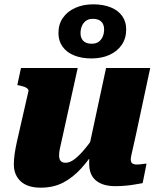

<svg xmlns="http://www.w3.org/2000/svg" viewBox="-20 -855 733 887"><path d="M263 -197Q258 -177 255.5 -163Q253 -149 253 -137Q253 -126 256 -118.5Q259 -111 265.5 -107Q272 -103 283 -103Q303 -103 325.5 -120.5Q348 -138 374 -169.5Q400 -201 427 -243L430 -177Q394 -120 355.5 -77.5Q317 -35 272 -11.5Q227 12 168 12Q107 12 75.5 -17.5Q44 -47 44 -95Q44 -118 47.5 -143Q51 -168 58 -200L111 -432Q113 -439 108 -444.5Q103 -450 93.5 -453.5Q84 -457 70 -460L60 -462L77 -541H339ZM607 -228Q600 -196 595 -174.5Q590 -153 587 -139Q584 -125 584 -118Q584 -106 591 -100.5Q598 -95 612 -95Q625 -95 637 -97Q649 -99 657 -99L639 -9Q622 -6 601.5 -2.5Q581 1 558.5 3Q536 5 512 5Q455 5 423.5 -21Q392 -47 392 -99Q392 -104 392 -110.5Q392 -117 392.5 -126.5Q393 -136 394 -147L383 -136L470 -541H674ZM409 -768Q389 -768 376.5 -758.5Q364 -749 358 -734Q352 -719 352 -701Q352 -679 365 -666Q378 -653 404 -653Q424 -653 436.5 -662.5Q449 -672 455 -687Q461 -702 461 -719Q461 -742 448 -755Q435 -768 409 -768ZM563 -719Q563 -678 542.5 -648Q522 -618 486 -601.5Q450 -585 402 -585Q357 -585 322.5 -599Q288 -613 269 -639.5Q250 -666 250 -702Q250 -743 270.5 -772.5Q291 -802 327.5 -818.5Q364 -835 411 -835Q457 -835 491.5 -821Q526 -807 544.5 -781Q563 -755 563 -719Z"/></svg>

Font: Roboto Serif ExtraBold
Style: Italic
Weight: 800
Italic angle: -10°
Version: Version 1.007